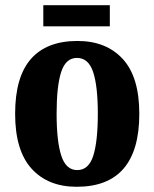

<svg xmlns="http://www.w3.org/2000/svg" viewBox="-20 -706 592 736"><path d="M274 10Q164 10 101 -59.5Q38 -129 38 -270Q38 -411 98.5 -480Q159 -549 277 -549Q387 -549 450.5 -480Q514 -411 514 -270Q514 10 274 10ZM276 -54Q320 -54 337.5 -109Q355 -164 355 -270Q355 -376 337 -430Q319 -484 275 -484Q232 -484 214.5 -430Q197 -376 197 -270Q197 -164 215 -109Q233 -54 276 -54ZM146 -605V-686H401V-605Z"/></svg>

Font: Noto Serif Tamil Condensed ExtraBold
Style: Regular
Weight: 800
Width: 3
Designer: Indian Type Foundry, Tom Grace, and the Monotype Design Team
Foundry: Monotype Imaging Inc.
Version: Version 2.004; ttfautohint (v1.8.4.7-5d5b)